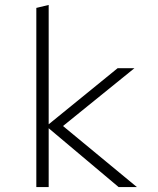

<svg xmlns="http://www.w3.org/2000/svg" viewBox="-20 -757 640 777"><path d="M127 0V-725L177 -737V-254L456 -481H524L235 -247L534 0H460L177 -238V0Z"/></svg>

Font: Red Hat Mono
Style: Regular
Weight: 300
Monospace: yes
Designer: Pentagram, MCKL
Foundry: Pentagram, MCKL
Version: Version 1.023